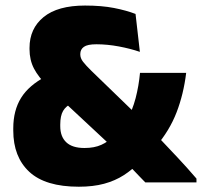

<svg xmlns="http://www.w3.org/2000/svg" viewBox="-20 -674 746 709"><path d="M705.5 -0.5H516.5Q506.5 -10.5 493.5 -24.2Q480.5 -38 466.5 -52.5Q452.5 -67 440 -80.2Q427.5 -93.5 419 -102.5L393.5 -132.5L187.5 -324.5L157 -355Q122 -389 105.5 -420.8Q89 -452.5 89 -492.5V-497Q89 -568.5 141 -611Q193 -653.5 294 -653.5Q355.5 -653.5 401.2 -644.5Q447 -635.5 480.5 -622.5L496.5 -482.5Q461.5 -494.5 418.8 -502.5Q376 -510.5 336 -510.5Q303 -510.5 289.8 -501Q276.5 -491.5 276.5 -474.5V-473Q276.5 -459 286.8 -445.8Q297 -432.5 317.5 -412.5L491 -244.5L533 -200.5Q552 -181 569.2 -162.8Q586.5 -144.5 603 -127Q619.5 -109.5 636.2 -91.8Q653 -74 670 -55Q687 -36 705.5 -14.5ZM271 15.5Q147.5 15.5 88.2 -39.5Q29 -94.5 29 -192V-200Q29 -266 57.8 -312.5Q86.5 -359 150.5 -392.5L247 -293.5Q223.5 -282.5 213 -264.5Q202.5 -246.5 202.5 -214V-208Q202.5 -169.5 224.8 -148.5Q247 -127.5 292 -127.5Q328.5 -127.5 354.2 -139.2Q380 -151 398.5 -170L447 -226.5Q469 -266.5 480.8 -311.5Q492.5 -356.5 497 -405H667.5Q658 -326.5 632 -259Q606 -191.5 555 -132L496.5 -76.5Q469.5 -48 437.2 -27.2Q405 -6.5 364.5 4.5Q324 15.5 271 15.5Z"/></svg>

Font: Anek Malayalam ExtraBold
Style: Regular
Weight: 800
Version: Version 1.003